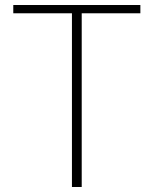

<svg xmlns="http://www.w3.org/2000/svg" viewBox="-20 -746 613 766"><path d="M267 -693H33V-726H540V-693H306V0H267Z"/></svg>

Font: Noto Sans CJK TC Thin
Style: Regular
Weight: 250
Designer: Ryoko NISHIZUKA ???? (kana & ideographs); Paul D. Hunt (Latin, Greek & Cyrillic); Wenlong ZHANG ??? (bopomofo); Sandoll 
Foundry: Adobe Systems Incorporated
Version: Version 1.004 January 19, 2016